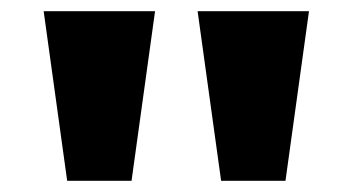

<svg xmlns="http://www.w3.org/2000/svg" viewBox="-20 -725 631 343"><path d="M100 -402 58 -705H257L215 -402ZM375 -402 333 -705H532L490 -402Z"/></svg>

Font: Nunito Sans 7pt Expanded ExtraBold
Style: Regular
Weight: 800
Width: 7
Designer: Vernon Adams
Foundry: Vernon Adams
Version: Version 3.101;gftools[0.9.27]